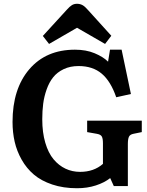

<svg xmlns="http://www.w3.org/2000/svg" viewBox="-20 -975 775 1009"><path d="M237.8 -744.1 205.1 -786.1 331.1 -923.8Q346.7 -941.4 358.2 -948.2Q369.6 -955.1 384.8 -955.1Q400.4 -955.1 413.3 -948.2Q426.3 -941.4 443.8 -920.9L564.9 -787.1L532.2 -744.1L384.8 -829.1ZM384.8 14.2Q312.5 14.2 254.4 -5.4Q196.3 -24.9 158 -57.6Q119.6 -90.3 94 -135.5Q68.4 -180.7 57.1 -230Q45.9 -279.3 45.9 -334Q45.9 -508.3 134 -611.1Q222.2 -713.9 374 -713.9Q432.6 -713.9 477.5 -695.1Q522.5 -676.3 547.9 -650.9L558.1 -713.9H619.1L668 -481L590.8 -463.9Q562 -547.9 514.6 -587.9Q467.3 -627.9 393.1 -627.9Q348.6 -627.9 314.5 -611.6Q280.3 -595.2 259.3 -568.8Q238.3 -542.5 225.1 -505.1Q211.9 -467.8 207 -429.9Q202.1 -392.1 202.1 -348.1Q202.1 -278.8 218 -224.9Q233.9 -170.9 261.5 -137.9Q289.1 -105 324.5 -88.4Q359.9 -71.8 400.9 -71.8Q473.1 -71.8 521 -113.8V-222.2Q521 -247.1 514.9 -257.8Q508.8 -268.6 487.8 -272L438 -280.8V-340.8H725.1V-280.8L682.1 -272Q663.1 -268.6 657.5 -256.1Q651.9 -243.7 651.9 -217.8V2.9H578.1L559.1 -39.1Q528.8 -15.1 483.6 -0.5Q438.5 14.2 384.8 14.2Z"/></svg>

Font: Literata Book
Style: Bold
Weight: 700
Designer: Latin by Veronika Burian and Jose Scaglione. Greek by Irene Vlachou. Cyrillic by Vera Evstafieva
Foundry: TypeTogether
Version: Version 2.003;PS 002.003;hotconv 1.0.88;makeotf.lib2.5.64775